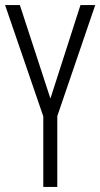

<svg xmlns="http://www.w3.org/2000/svg" viewBox="-20 -734 394 754"><path d="M178 -347 58 -714H0L150 -277V0H205V-278L354 -714H296Z"/></svg>

Font: Noto Sans Gurmukhi UI ExtraCondensed Light
Style: Regular
Weight: 300
Width: 2
Designer: Jelle Bosma - Monotype Design Team
Foundry: Monotype Imaging Inc.
Version: Version 2.004